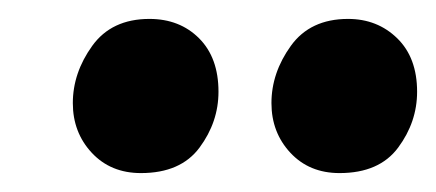

<svg xmlns="http://www.w3.org/2000/svg" viewBox="-20 -753 461 203"><path d="M339 -570Q307 -570 287 -591.5Q267 -613 267 -644Q267 -676 287.5 -704.5Q308 -733 348 -733Q379 -733 400 -712.5Q421 -692 421 -656Q421 -624 401 -597Q381 -570 339 -570ZM129 -570Q97 -570 77 -591.5Q57 -613 57 -644Q57 -676 77.5 -704.5Q98 -733 138 -733Q170 -733 190.5 -712.5Q211 -692 211 -656Q211 -624 191 -597Q171 -570 129 -570Z"/></svg>

Font: Faustina ExtraBold
Style: Italic
Weight: 800
Italic angle: -8°
Designer: Alfonso Garcia
Foundry: http://www.omnibus-type.com
Version: Version 1.200